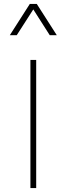

<svg xmlns="http://www.w3.org/2000/svg" viewBox="-20 -954 338 974"><path d="M163.6 0V-649.9H134.3V0ZM268.1 -775.4 166.5 -934.1H131.3L29.8 -775.4H64.9L148.9 -906.2L232.4 -775.4Z"/></svg>

Font: Estedad-FD-VF Thin
Style: Regular
Weight: 100
Designer: Amin Abedi
Version: Version 5.0